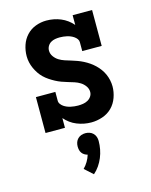

<svg xmlns="http://www.w3.org/2000/svg" viewBox="-117 -604 735 935"><g transform="rotate(-15 250.0 -136.5)"><path d="M293 8Q274 8 256 4.5Q238 1 220.5 -6Q203 -13 188 -24Q173 -35 161 -49V0H63V-181H161V-136Q161 -127 167 -119Q173 -111 180.5 -106Q188 -101 196.5 -97.5Q205 -94 214.5 -92Q224 -90 233 -89Q242 -88 251 -88Q264 -88 276.5 -90Q289 -92 300 -98Q311 -104 318 -114.5Q325 -125 325 -137Q325 -153 315.5 -166.5Q306 -180 292.5 -188.5Q279 -197 263.5 -202Q248 -207 232.5 -211.5Q217 -216 202 -221.5Q187 -227 173 -234.5Q159 -242 145.5 -251Q132 -260 120.5 -271Q109 -282 100 -295.5Q91 -309 84.5 -323.5Q78 -338 74.5 -353.5Q71 -369 71 -385Q71 -413 80 -440Q89 -467 108 -487.5Q127 -508 153.5 -518Q180 -528 208 -528Q227 -528 245 -524.5Q263 -521 280 -514Q297 -507 312 -496Q327 -485 339 -471V-520H437V-339H339V-384Q339 -393 333.5 -400.5Q328 -408 320 -413.5Q312 -419 303.5 -422.5Q295 -426 286 -428Q277 -430 268 -431Q259 -432 250 -432Q238 -432 226.5 -430Q215 -428 205 -422Q195 -416 189 -405.5Q183 -395 183 -383Q183 -367 192.5 -353.5Q202 -340 215.5 -331.5Q229 -323 244.5 -318Q260 -313 275 -308.5Q290 -304 305 -298.5Q320 -293 334.5 -285.5Q349 -278 362 -269Q375 -260 386.5 -249Q398 -238 407.5 -225Q417 -212 423.5 -197.5Q430 -183 433.5 -167Q437 -151 437 -135Q437 -107 427 -79Q417 -51 397 -31Q377 -11 349 -1.5Q321 8 293 8ZM239 255 197 217Q210 204 219.5 188Q229 172 234 155Q226 153 218.5 148.5Q211 144 206 137Q201 130 199 121.5Q197 113 197 104Q197 93 200.5 83Q204 73 211.5 65.5Q219 58 229 54.5Q239 51 250 51Q261 51 271 54.5Q281 58 288.5 65.5Q296 73 299.5 83Q303 93 303 104Q303 125 299 146Q295 167 287 186.5Q279 206 267 223.5Q255 241 239 255Z"/></g></svg>

Font: Iosevka Curly Slab
Style: Bold
Weight: 700
Monospace: yes
Designer: Belleve Invis
Foundry: Belleve Invis
Version: Version 22.1.2; ttfautohint (v1.8.4)